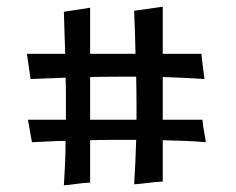

<svg xmlns="http://www.w3.org/2000/svg" viewBox="-20 -550 702 571"><path d="M75 -127 63 -194H176Q176 -211 176 -230Q176 -251 176 -273Q176 -295 175 -319Q125 -317 71 -315L60 -390H174Q173 -417 172 -448Q171 -479 170 -515L248 -527V-390H383Q382 -445 379 -518L464 -530V-390H579Q581 -368 583.5 -350.5Q586 -333 588 -315Q529 -319 464 -321V-194H582Q584 -172 587 -158Q590 -144 592 -127Q561 -130 529 -131Q497 -132 464 -133V-10Q443 -9 419.5 -6Q396 -3 379 -2Q381 -33 382.5 -66.5Q384 -100 385 -134Q373 -134 359 -134Q333 -134 305 -134Q277 -134 248 -133V-7Q226 -6 206.5 -3Q187 0 170 1Q172 -30 173.5 -64Q175 -98 175 -131Q151 -131 126 -129.5Q101 -128 75 -127ZM356 -322Q303 -322 248 -321V-194H386Q386 -214 386 -233Q386 -275 385 -322Q371 -322 356 -322Z"/></svg>

Font: Maname
Style: Regular
Weight: 400
Designer: Pathum Egodawatta
Foundry: mooniak
Version: Version 1.000; ttfautohint (v1.8.4.7-5d5b)